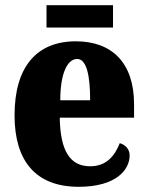

<svg xmlns="http://www.w3.org/2000/svg" viewBox="-20 -709 569 739"><path d="M159 -603H415V-689H159ZM283 10C425 10 479 -54 479 -111C479 -135 462 -152 441 -158C421 -107 388 -69 327 -69C251 -69 212 -126 210 -256H496V-308C496 -467 411 -550 272 -550C122 -550 36 -453 36 -265C36 -91 116 10 283 10ZM327 -323H212C212 -426 239 -482 277 -482C312 -482 327 -423 327 -323Z"/></svg>

Font: Noto Serif Myanmar Condensed Black
Style: Regular
Weight: 900
Width: 3
Designer: Ben Mitchell and the Monotype Design Team
Foundry: Monotype Imaging Inc.
Version: Version 2.106